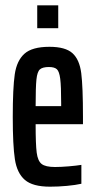

<svg xmlns="http://www.w3.org/2000/svg" viewBox="-20 -694 359 722"><path d="M292 -227H114Q114 -151 118 -120Q122 -89 136.5 -77.5Q151 -66 187 -66Q209 -66 238.5 -68.5Q268 -71 286 -74V-3Q264 2 231.5 5Q199 8 168 8Q103 8 73.5 -17.5Q44 -43 36 -95Q28 -147 28 -254Q28 -363 35.5 -414.5Q43 -466 72 -492Q101 -518 166 -518Q226 -518 252.5 -494Q279 -470 285.5 -419Q292 -368 292 -255ZM114 -295H210V-306Q210 -370 206.5 -397.5Q203 -425 194 -433.5Q185 -442 164 -442Q140 -442 130 -433Q120 -424 117 -395Q114 -366 114 -295ZM120 -588V-674H199V-588Z"/></svg>

Font: Saira Ultra Condensed SemiBold
Style: Regular
Weight: 600
Width: 1
Designer: Hector Gatti with collaboration of the Omnibus-Type team
Foundry: Omnibus-Type
Version: Version 1.001; ttfautohint (v1.8)